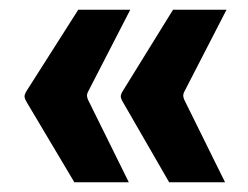

<svg xmlns="http://www.w3.org/2000/svg" viewBox="-20 -452 510 395"><path d="M36 -240Q31 -248 30.5 -253Q30 -258 36 -267L141 -432H248L161 -263Q157 -256 161 -247L245 -77H133ZM234 -240Q229 -248 228.5 -253Q228 -258 234 -267L336 -432H446L359 -263Q355 -256 359 -247L443 -77H328Z"/></svg>

Font: Gemunu Libre ExtraLight ExtraBold
Style: Regular
Weight: 800
Version: Version 1.100